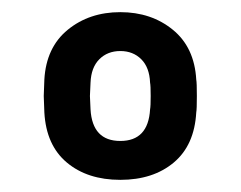

<svg xmlns="http://www.w3.org/2000/svg" viewBox="-20 -725 396 316"><path d="M53 -540 52 -567 53 -594Q56 -647 91.5 -676Q127 -705 178 -705Q229 -705 264.5 -676Q300 -647 303 -594Q304 -589 304 -567Q304 -545 303 -540Q300 -486 266 -457.5Q232 -429 178 -429Q124 -429 90 -457.5Q56 -486 53 -540ZM227 -545Q228 -550 228 -567Q228 -584 227 -589Q226 -614 212.5 -627.5Q199 -641 178 -641Q157 -641 143.5 -627.5Q130 -614 129 -589L128 -567L129 -545Q132 -493 178 -493Q224 -493 227 -545Z"/></svg>

Font: Rubik
Style: Regular
Weight: 400
Designer: Hubert & Fischer
Foundry: Hubert & Fischer
Version: Version 1.100